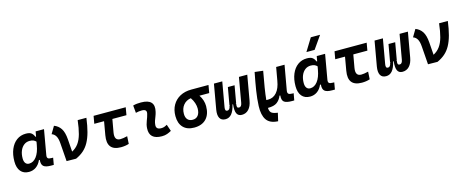

<svg xmlns="http://www.w3.org/2000/svg" viewBox="-47 -1636 6539 2706"><g transform="rotate(-15 3222.5 -283.0)"><path d="M407.2 -444.3 420.4 -517.6H542.5L479 -154.8Q473.6 -123.5 486.6 -109.9Q499.5 -96.2 543.9 -96.2H563L545.4 4.9H504.9Q426.3 4.9 396.2 -22.2Q366.2 -49.3 373 -114.7H360.4Q334.5 -54.7 288.8 -22.2Q243.2 10.3 184.1 10.3Q106.4 10.3 64 -40.5Q21.5 -91.3 21.5 -184.1Q21.5 -285.6 53.5 -361.8Q85.4 -438 142.8 -480.2Q200.2 -522.5 276.9 -522.5Q334.5 -522.5 359.9 -500.7Q385.3 -479 399.4 -444.3ZM302.7 -410.2Q255.4 -410.2 219.7 -382.8Q184.1 -355.5 164.3 -307.4Q144.5 -259.3 144.5 -196.3Q144.5 -151.4 163.3 -126.7Q182.1 -102.1 215.8 -102.1Q277.3 -102.1 322.5 -160.6Q367.7 -219.2 386.2 -325.7L395 -374.5Q381.8 -389.2 360.4 -399.7Q338.9 -410.2 302.7 -410.2Z M733.4 0 713.9 -264.2Q709 -335.4 687 -372.1Q665 -408.7 627.4 -420.9L690.4 -527.3Q752.4 -503.9 787.6 -450.2Q822.8 -396.5 830.6 -291.5L843.8 -108.9Q902.3 -139.6 939.5 -190.7Q976.6 -241.7 998.5 -321.3Q1020.5 -400.9 1033.7 -517.6H1161.1Q1146 -402.3 1123 -317.4Q1100.1 -232.4 1066.4 -171.6Q1032.7 -110.8 984.9 -69.1Q937 -27.3 871.6 2Z M1525.9 9.8Q1316.4 9.8 1355 -210L1389.2 -406.7H1246.6L1266.1 -517.6H1734.9L1715.8 -406.7H1510.3L1477.1 -219.7Q1456.5 -102.5 1546.4 -102.5Q1586.4 -102.5 1648.9 -118.2L1642.6 -7.8Q1589.4 9.8 1525.9 9.8Z M2229.5 -129.4 2263.2 -31.2Q2233.4 -14.2 2200.2 -2.2Q2167 9.8 2124 9.8Q1938.5 9.8 1948.7 -153.3Q1952.1 -206.5 1972.2 -255.9Q1992.2 -305.2 2002.9 -349.1Q2020 -415.5 1942.4 -415.5Q1896 -415.5 1853 -404.3L1842.8 -513.7Q1871.6 -522 1900.4 -524.7Q1929.2 -527.3 1958 -527.3Q2169.4 -527.3 2125 -345.2Q2117.2 -312 2105.5 -283.4Q2093.8 -254.9 2084.2 -226.8Q2074.7 -198.7 2072.3 -166.5Q2067.9 -102.5 2143.1 -102.5Q2167.5 -102.5 2185.8 -108.6Q2204.1 -114.7 2229.5 -129.4Z M2595.2 9.8Q2492.2 9.8 2435.5 -49.3Q2378.9 -108.4 2378.9 -215.8Q2378.9 -307.1 2418 -375.2Q2457 -443.4 2527.3 -481.2Q2597.7 -519 2691.9 -519H2942.9L2923.3 -405.8H2780.8Q2807.6 -365.7 2820.6 -323.7Q2833.5 -281.7 2833.5 -240.2Q2833.5 -121.1 2771.2 -55.7Q2709 9.8 2595.2 9.8ZM2653.8 -403.3Q2584.5 -392.6 2543.5 -342Q2502.4 -291.5 2502.4 -213.9Q2502.4 -161.1 2528.8 -131.8Q2555.2 -102.5 2602.5 -102.5Q2653.8 -102.5 2681.9 -138.7Q2710 -174.8 2710 -240.2Q2710 -276.9 2696.5 -319.1Q2683.1 -361.3 2653.8 -403.3Z M3290.5 9.8Q3237.8 9.8 3217.3 -32.2Q3196.8 -74.2 3207 -167H3199.2Q3176.8 -74.2 3140.9 -32.2Q3105 9.8 3051.3 9.8Q2991.7 9.8 2968.3 -33.4Q2944.8 -76.7 2958.5 -156.2L3022 -517.6H3143.6L3080.1 -156.2Q3070.3 -100.1 3106.4 -100.1Q3123.5 -100.1 3135.5 -113.3Q3147.5 -126.5 3152.8 -158.2L3161.1 -167H3154.3L3199.2 -419.9H3296.9L3252.4 -167H3245.6L3251 -158.2Q3245.1 -126 3251.7 -113Q3258.3 -100.1 3277.8 -100.1Q3313.5 -100.1 3323.2 -156.2L3386.7 -517.6H3508.3L3444.8 -156.2Q3431.2 -76.7 3391.1 -33.4Q3351.1 9.8 3290.5 9.8Z M3758.8 229 3751 228.5Q3638.7 221.7 3591.6 152.6Q3544.4 83.5 3549.3 -48.3Q3553.7 -154.8 3571.8 -269Q3589.8 -383.3 3618.2 -527.3L3739.3 -513.2Q3714.4 -379.4 3698.2 -279.1Q3682.1 -178.7 3674.8 -102.1H3705.1Q3777.3 -102.1 3827.6 -159.7Q3877.9 -217.3 3895.5 -325.7V-325.2L3929.7 -517.1H4052.2L3988.3 -157.2Q3982.4 -124 3997.1 -110.1Q4011.7 -96.2 4052.2 -96.2H4072.3L4054.2 4.4L4022.9 4.9Q3942.9 5.4 3909.2 -18.6Q3875.5 -42.5 3881.8 -114.7H3870.6Q3848.1 -56.6 3803 -22.7Q3757.8 11.2 3668.5 10.3Q3670.4 56.2 3690.4 77.9Q3710.4 99.6 3768.1 108.9L3786.1 111.8Z M4508.8 -444.3 4522 -517.6H4644L4580.6 -154.8Q4575.2 -123.5 4588.1 -109.9Q4601.1 -96.2 4645.5 -96.2H4664.6L4647 4.9H4606.4Q4527.8 4.9 4497.8 -22.2Q4467.8 -49.3 4474.6 -114.7H4461.9Q4436 -54.7 4390.4 -22.2Q4344.7 10.3 4285.6 10.3Q4208 10.3 4165.5 -40.5Q4123 -91.3 4123 -184.1Q4123 -285.6 4155 -361.8Q4187 -438 4244.4 -480.2Q4301.8 -522.5 4378.4 -522.5Q4436 -522.5 4461.4 -500.7Q4486.8 -479 4501 -444.3ZM4404.3 -410.2Q4356.9 -410.2 4321.3 -382.8Q4285.6 -355.5 4265.9 -307.4Q4246.1 -259.3 4246.1 -196.3Q4246.1 -151.4 4264.9 -126.7Q4283.7 -102.1 4317.4 -102.1Q4378.9 -102.1 4424.1 -160.6Q4469.2 -219.2 4487.8 -325.7L4496.6 -374.5Q4483.4 -389.2 4461.9 -399.7Q4440.4 -410.2 4404.3 -410.2ZM4396 -609.4 4509.8 -794.9H4645L4515.6 -609.4Z M5041.5 9.8Q4832 9.8 4870.6 -210L4904.8 -406.7H4762.2L4781.7 -517.6H5250.5L5231.4 -406.7H5025.9L4992.7 -219.7Q4972.2 -102.5 5062 -102.5Q5102.1 -102.5 5164.6 -118.2L5158.2 -7.8Q5105 9.8 5041.5 9.8Z M5634.3 9.8Q5581.5 9.8 5561 -32.2Q5540.5 -74.2 5550.8 -167H5543Q5520.5 -74.2 5484.6 -32.2Q5448.7 9.8 5395 9.8Q5335.4 9.8 5312 -33.4Q5288.6 -76.7 5302.2 -156.2L5365.7 -517.6H5487.3L5423.8 -156.2Q5414.1 -100.1 5450.2 -100.1Q5467.3 -100.1 5479.2 -113.3Q5491.2 -126.5 5496.6 -158.2L5504.9 -167H5498L5543 -419.9H5640.6L5596.2 -167H5589.4L5594.7 -158.2Q5588.9 -126 5595.5 -113Q5602.1 -100.1 5621.6 -100.1Q5657.2 -100.1 5667 -156.2L5730.5 -517.6H5852.1L5788.6 -156.2Q5774.9 -76.7 5734.9 -33.4Q5694.8 9.8 5634.3 9.8Z M6006.8 0 5987.3 -264.2Q5982.4 -335.4 5960.4 -372.1Q5938.5 -408.7 5900.9 -420.9L5963.9 -527.3Q6025.9 -503.9 6061 -450.2Q6096.2 -396.5 6104 -291.5L6117.2 -108.9Q6175.8 -139.6 6212.9 -190.7Q6250 -241.7 6272 -321.3Q6293.9 -400.9 6307.1 -517.6H6434.6Q6419.4 -402.3 6396.5 -317.4Q6373.5 -232.4 6339.8 -171.6Q6306.2 -110.8 6258.3 -69.1Q6210.4 -27.3 6145 2Z"/></g></svg>

Font: Cascadia Code NF SemiBold
Style: Italic
Weight: 600
Italic angle: -10°
Monospace: yes
Designer: Aaron Bell
Foundry: Saja Typeworks
Version: Version 2404.023; ttfautohint (v1.8.4)